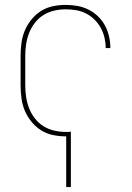

<svg xmlns="http://www.w3.org/2000/svg" viewBox="-20 -548 540 783"><path d="M250 215V8Q249 8 248.5 8Q248 8 247 8Q221 8 195 2.5Q169 -3 147 -17Q125 -31 108 -52Q91 -73 81 -97Q71 -121 67.5 -147.5Q64 -174 64 -200V-320Q64 -346 67.5 -372.5Q71 -399 81 -423Q91 -447 108 -468Q125 -489 147 -503Q169 -517 195 -522.5Q221 -528 247 -528Q271 -528 294.5 -524Q318 -520 339.5 -509.5Q361 -499 378.5 -482.5Q396 -466 407.5 -445Q419 -424 424.5 -400.5Q430 -377 430 -353Q430 -353 430 -352.5Q430 -352 430 -352H411Q411 -352 411 -352.5Q411 -353 411 -353Q411 -374 406 -395Q401 -416 390.5 -435Q380 -454 364.5 -469Q349 -484 330 -493.5Q311 -503 290 -506.5Q269 -510 247 -510Q224 -510 200.5 -504.5Q177 -499 157 -486.5Q137 -474 122 -454.5Q107 -435 98.5 -413Q90 -391 86.5 -367.5Q83 -344 83 -320V-200Q83 -176 86.5 -152.5Q90 -129 98.5 -107Q107 -85 122 -65.5Q137 -46 157 -33.5Q177 -21 200.5 -15.5Q224 -10 247 -10Q253 -10 258.5 -10Q264 -10 269 -11V215Z"/></svg>

Font: Zed Mono Thin
Style: Regular
Weight: 100
Monospace: yes
Designer: Belleve Invis
Foundry: Belleve Invis
Version: Version 1.0.0; ttfautohint (v1.8.4)